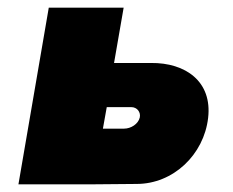

<svg xmlns="http://www.w3.org/2000/svg" viewBox="-20 -480 606 500"><path d="M107 -460 28 0H223L336 -1C431 -1 511 -77 522 -173C533 -268 463 -317 373 -316H277L302 -460ZM322 -201C337 -201 347 -188 344 -174C340 -157 321 -145 303 -145H248L258 -201Z"/></svg>

Font: Jost* Black
Style: Italic
Weight: 900
Italic angle: -10°
Version: Version 3.7